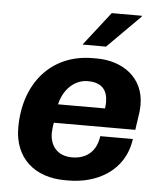

<svg xmlns="http://www.w3.org/2000/svg" viewBox="-52 -766 693 822"><g transform="rotate(5 294.0 -355.0)"><path d="M282 -575H383L524 -716V-720H395ZM532 -191H392C383 -123 339 -90 279 -90C217 -90 184 -131 184 -186C184 -193 186 -219 189 -231H539L550 -307C551 -318 552 -329 552 -340C552 -456 460 -521 348 -521H332C150 -521 39 -385 39 -197C39 -65 129 10 257 10H273C391 10 513 -50 532 -191ZM319 -421C381 -421 404 -387 404 -338C404 -329 403 -320 402 -311H200C214 -373 259 -421 319 -421Z"/></g></svg>

Font: Chivo
Style: Bold Italic
Weight: 700
Italic angle: -8°
Designer: Hector Gatti
Foundry: Omnibus-Type
Version: Version 1.003;PS 001.003;hotconv 1.0.70;makeotf.lib2.5.58329